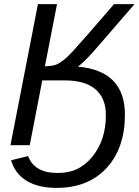

<svg xmlns="http://www.w3.org/2000/svg" viewBox="-20 -708 676 936"><path d="M31 0 165 -688H258L199 -385Q230 -385 254 -393Q275 -402 302 -425Q328 -448 407 -539L536 -688H636L456 -480Q397 -411 360 -383Q589 -363 589 -149Q589 14 499.5 111Q410 208 256 208Q167 208 110 173.5Q53 139 34 73L117 53Q148 135 259 135Q364 138 430.5 55.5Q497 -27 496 -148Q496 -230 445 -273Q394 -316 297 -316H186L125 0Z"/></svg>

Font: Libra Sans
Style: Italic
Weight: 400
Italic angle: -12°
Foundry: Context Ltd
Version: Version 1.002